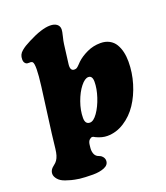

<svg xmlns="http://www.w3.org/2000/svg" viewBox="-197 -821 971 1126"><g transform="rotate(-20 288.0 -258.0)"><path d="M42 -111.8 79.1 -393.6Q96.2 -526.4 80.6 -543.9Q77.6 -546.9 69.8 -548.8Q68.8 -548.8 59.6 -548.6Q50.3 -548.3 46.9 -549.3Q40.5 -550.3 34.2 -558.3Q27.8 -566.4 27.8 -581.1Q27.8 -596.7 33.2 -608.6Q38.6 -620.6 51.3 -631.1Q64 -641.6 75.9 -648.9Q87.9 -656.2 109.9 -667.5Q195.8 -711.9 248.5 -711.9Q275.4 -711.9 290.5 -700.2Q305.7 -688.5 305.7 -668Q305.7 -655.8 298.3 -626.7Q291 -597.7 289.1 -581.1L273.9 -461.4Q269 -420.4 295.9 -420.4Q304.7 -420.4 310.5 -423.6Q316.4 -426.8 327.1 -438Q337.9 -449.2 341.3 -452.6Q367.2 -477.1 406.5 -495.6Q445.8 -514.2 491.2 -514.2Q522.5 -514.2 546.1 -501.5Q569.8 -488.8 583.3 -466.3Q596.7 -443.8 603 -416.3Q609.4 -388.7 609.4 -356Q609.4 -288.1 589.4 -221.7Q569.3 -155.3 534.9 -103.8Q500.5 -52.2 450.4 -20.3Q400.4 11.7 344.7 11.7Q313 11.7 277.3 -4.9Q274.9 -5.9 271 -8.3Q267.1 -10.7 264.2 -12Q261.2 -13.2 257.8 -13.2Q249.5 -13.2 240.2 -4.4Q231 4.4 228.5 23.4L226.6 40.5Q224.1 61 229.5 77.1Q234.4 92.8 247.6 101.1Q250 102.5 259 106.2Q268.1 109.9 272 113.3Q288.1 127 288.1 144.5Q288.1 171.4 258.8 183.6Q229.5 195.8 187.5 195.8Q162.6 195.8 140.6 194.6Q118.7 193.4 105.5 191.9Q92.3 190.4 76.4 187Q60.5 183.6 55.9 182.4Q51.3 181.2 37.6 176.8Q23.9 172.4 23.4 172.4Q-6.3 162.6 -21.2 144.8Q-36.1 127 -36.1 110.8Q-36.1 93.3 -24.4 79.6Q-21 75.2 -12 68.1Q-2.9 61 2.4 55.7Q21.5 36.6 28.3 0Q31.7 -18.6 35.4 -54.9Q39.1 -91.3 42 -111.8ZM356.4 -351.1Q334.5 -351.1 308.3 -318.1Q282.2 -285.2 263.9 -234.1Q245.6 -183.1 245.6 -136.2Q245.6 -96.7 275.4 -96.7Q297.9 -96.7 323 -132.3Q348.1 -168 365 -219.2Q381.8 -270.5 381.8 -313Q381.8 -351.1 356.4 -351.1Z"/></g></svg>

Font: Cooper* Black
Style: Italic
Weight: 900
Italic angle: -7°
Designer: Owen Earl
Foundry: indestructible type*
Version: Version 0.001